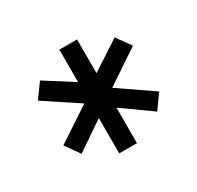

<svg xmlns="http://www.w3.org/2000/svg" viewBox="-81 -878 505 492"><g transform="rotate(-30 171.5 -631.5)"><path d="M144.2 -478V-582.6L60 -525.4L30.4 -567.4L130.6 -633.6L31.2 -699.4L61.8 -741.4L144.2 -689V-785H196.6V-685.2L282.6 -741.4L312.6 -699.4L212.6 -632.6L312.2 -564.2L282 -522.2L196.6 -583V-478Z"/></g></svg>

Font: Stick No Bills ExtraLight
Style: Regular
Weight: 200
Designer: Kosala Senevirathne, Siva Puranthara, Lasantha Premarathna, Tharique Azeez
Foundry: mooniak
Version: Version 2.000